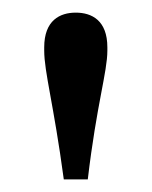

<svg xmlns="http://www.w3.org/2000/svg" viewBox="-20 -736 240 304"><path d="M50 -661V-656C50 -622 65 -571 81 -452H119C133 -571 150 -622 150 -656V-661C150 -704 125 -716 100 -716C75 -716 50 -704 50 -661Z"/></svg>

Font: LT Superior Serif Semibold
Style: Regular
Weight: 600
Designer: Daniel Lyons
Foundry: LyonsType
Version: Version 2.120;FEAKit 1.0